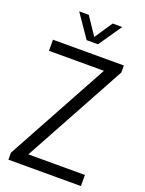

<svg xmlns="http://www.w3.org/2000/svg" viewBox="-172 -1028 841 1110"><g transform="rotate(20 248.0 -473.0)"><path d="M24.9 0V-43.2L378 -689.8L383.9 -671.7H29.9V-740H466V-696.8L112.9 -50.2L107 -68.3H471V0ZM213.6 -804.1 116.1 -945.8H175.1L254.4 -827.9H242.8L322.1 -945.8H381L283.5 -804.1Z"/></g></svg>

Font: Encode Sans SC Condensed Thin
Style: Regular
Weight: 100
Width: 3
Designer: Multiple Designers
Foundry: Impallari Type
Version: Version 3.002